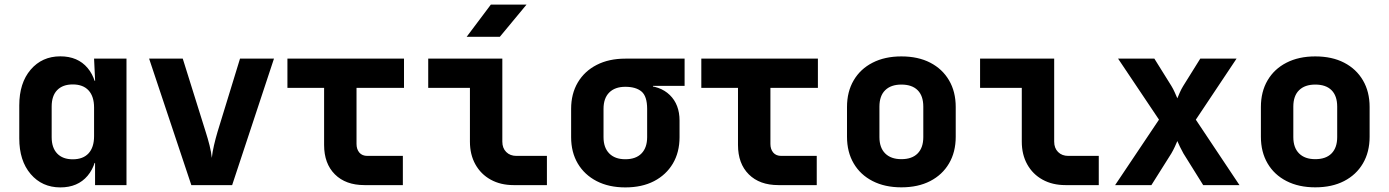

<svg xmlns="http://www.w3.org/2000/svg" viewBox="-20 -805 6040 835"><path d="M242.5 10Q163.1 10 113.4 -48Q63.8 -105.9 63.8 -203.3V-346.5Q63.8 -444.1 113.3 -502Q162.9 -560 242.5 -560Q318.2 -560 360.9 -509.4Q403.6 -458.8 403.6 -369.6L360.9 -453.5H393.7L389.1 -550H530.1V0H393.4V-96.5H360.9L403.6 -180.4Q403.6 -91 360.9 -40.5Q318.2 10 242.5 10ZM296.3 -112.2Q341.3 -112.2 365.2 -138.2Q389.1 -164.3 389.1 -212.7V-337.3Q389.1 -385.7 365.2 -411.8Q341.3 -437.8 296.3 -437.8Q252.9 -437.8 228.8 -413.2Q204.7 -388.5 204.7 -341.5V-208.5Q204.7 -162.3 228.8 -137.2Q252.9 -112.2 296.3 -112.2Z M812.1 0 628.5 -550H774.8L874.4 -231.8Q883.7 -203.1 891.3 -173Q898.8 -142.9 901.2 -118.3Q903.6 -142.9 910.6 -173Q917.6 -203.1 925.9 -231L1023.8 -550H1171.5L989.6 0Z M1565 0Q1483.4 0 1436.5 -46.7Q1389.5 -93.4 1389.5 -174.7V-423H1230V-550H1737V-423H1530.5V-179Q1530.5 -156.1 1542.7 -141.5Q1555 -127 1577.7 -127H1732V0Z M2213.4 0Q2156.9 0 2114.1 -23.7Q2071.3 -47.3 2047.5 -90Q2023.7 -132.6 2023.7 -189V-423H1842.3V-550H2164.6V-189Q2164.6 -160.9 2181.5 -144Q2198.4 -127 2226.1 -127H2358.5V0ZM2009.5 -645 2114.7 -785H2269.9L2153.8 -645Z M2699.5 10Q2627.9 10 2574.9 -17.3Q2521.9 -44.7 2492.8 -93.8Q2463.8 -142.9 2463.8 -208.5V-331.5Q2463.8 -397.1 2492.8 -446.3Q2521.9 -495.5 2574.9 -522.7Q2627.9 -550 2699.5 -550H2957.3V-431.5H2819.7V-395.1L2777.5 -432.9Q2850.6 -432.9 2893 -391.7Q2935.3 -350.4 2935.3 -280.5V-208.5Q2935.3 -142.9 2906.3 -93.8Q2877.2 -44.7 2824.6 -17.3Q2772 10 2699.5 10ZM2699.5 -112.5Q2745.5 -112.5 2769.9 -137.7Q2794.4 -162.9 2794.4 -208.5V-331.5Q2794.4 -386.4 2769.9 -407Q2745.5 -427.5 2699.5 -427.5Q2654.4 -427.5 2629.6 -402.7Q2604.7 -377.9 2604.7 -331.5V-208.5Q2604.7 -162.9 2629.6 -137.7Q2654.4 -112.5 2699.5 -112.5Z M3365 0Q3283.4 0 3236.5 -46.7Q3189.5 -93.4 3189.5 -174.7V-423H3030V-550H3537V-423H3330.5V-179Q3330.5 -156.1 3342.7 -141.5Q3355 -127 3377.7 -127H3532V0Z M3900 9.7Q3828.1 9.7 3774.9 -17.6Q3721.7 -44.8 3692.7 -94.3Q3663.6 -143.8 3663.6 -210.3V-339.7Q3663.6 -406.3 3692.7 -455.7Q3721.7 -505.2 3774.9 -532.4Q3828.1 -559.7 3900 -559.7Q3972.9 -559.7 4025.6 -532.4Q4078.3 -505.2 4107.3 -455.7Q4136.4 -406.3 4136.4 -339.7V-210.3Q4136.4 -143.8 4107.3 -94.3Q4078.3 -44.8 4025.5 -17.6Q3972.8 9.7 3900 9.7ZM3900 -112.8Q3946.3 -112.8 3970.8 -137.7Q3995.4 -162.6 3995.4 -208.8V-341.2Q3995.4 -388.2 3970.8 -412.7Q3946.3 -437.2 3900 -437.2Q3854.7 -437.2 3829.7 -412.7Q3804.6 -388.2 3804.6 -341.2V-208.8Q3804.6 -162.6 3829.7 -137.7Q3854.7 -112.8 3900 -112.8Z M4613.4 0Q4556.9 0 4514.1 -23.7Q4471.3 -47.3 4447.5 -90Q4423.7 -132.6 4423.7 -189V-423H4242.3V-550H4564.6V-189Q4564.6 -160.9 4581.5 -144Q4598.4 -127 4626.1 -127H4758.5V0Z M4829.6 0 5020.4 -284.7 4842.5 -550H5000.3L5074.5 -431Q5082.3 -418.3 5089.2 -402.7Q5096.2 -387.2 5100.2 -377.5Q5104 -387.2 5110.9 -402.7Q5117.8 -418.3 5125.7 -431L5199.9 -550H5357.7L5180.6 -284.5L5370.4 0H5212.6L5126.8 -137.5Q5119 -151.1 5111.7 -166.4Q5104.3 -181.8 5100.2 -191.6Q5096.2 -181.8 5089.1 -166.4Q5082 -151.1 5074 -137.5L4987.4 0Z M5700 9.7Q5628.1 9.7 5574.9 -17.6Q5521.7 -44.8 5492.7 -94.3Q5463.6 -143.8 5463.6 -210.3V-339.7Q5463.6 -406.3 5492.7 -455.7Q5521.7 -505.2 5574.9 -532.4Q5628.1 -559.7 5700 -559.7Q5772.9 -559.7 5825.6 -532.4Q5878.3 -505.2 5907.3 -455.7Q5936.4 -406.3 5936.4 -339.7V-210.3Q5936.4 -143.8 5907.3 -94.3Q5878.3 -44.8 5825.5 -17.6Q5772.8 9.7 5700 9.7ZM5700 -112.8Q5746.3 -112.8 5770.8 -137.7Q5795.4 -162.6 5795.4 -208.8V-341.2Q5795.4 -388.2 5770.8 -412.7Q5746.3 -437.2 5700 -437.2Q5654.7 -437.2 5629.7 -412.7Q5604.6 -388.2 5604.6 -341.2V-208.8Q5604.6 -162.6 5629.7 -137.7Q5654.7 -112.8 5700 -112.8Z"/></svg>

Font: JetBrains Mono
Style: Regular
Weight: 400
Monospace: yes
Designer: Philipp Nurullin, Konstantin Bulenkov
Foundry: JetBrains
Version: Version 2.305